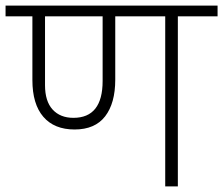

<svg xmlns="http://www.w3.org/2000/svg" viewBox="-35 -664 795 684"><path d="M226.5 -244.2Q330.6 -244.2 330.6 -375.6V-605.7H125.4V-360.5Q125.4 -303.3 152.4 -273.8Q179.5 -244.2 226.5 -244.2ZM553.6 0V-605.7H375.6V-380.2Q375.6 -296.3 339.5 -249.5Q303.3 -202.7 230.8 -202.7Q158.2 -202.7 119.3 -248Q80.4 -293.2 80.4 -378.7V-605.7H-15.2V-644.1H740.1V-605.7H598.6V0Z"/></svg>

Font: Khula Light
Style: Regular
Weight: 300
Designer: Erin McLaughlin, Steve Matteson
Version: Version 1.002;PS 1.0;hotconv 1.0.72;makeotf.lib2.5.5900; ttf